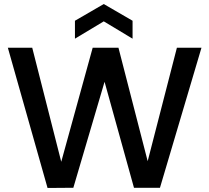

<svg xmlns="http://www.w3.org/2000/svg" viewBox="-20 -932 1039 953"><path d="M980 -695 774 0H645L499 -526L344 0L216 1L19 -695H140L284 -129L440 -695H568L713 -132L858 -695ZM495 -826 352 -740V-829L495 -912L638 -829V-740Z"/></svg>

Font: A Bank Premium Med
Style: Regular
Weight: 500
Designer: Ninad Kale (Devanagari), Jonny Pinhorn (Latin), Htun Naung (Myanmar)
Foundry: Indian Type Foundry
Version: 4.004